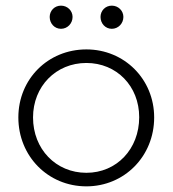

<svg xmlns="http://www.w3.org/2000/svg" viewBox="-20 -650 611 680"><path d="M286 10C420 10 526 -96 526 -234C526 -370 420 -475 286 -475C150 -475 45 -370 45 -234C45 -97 150 10 286 10ZM97 -234C97 -344 178 -427 286 -427C393 -427 473 -345 473 -235C473 -122 393 -38 286 -38C178 -38 97 -122 97 -234ZM156 -590C156 -567 173 -548 196 -548C219 -548 237 -567 237 -590C237 -612 219 -630 196 -630C173 -630 156 -612 156 -590ZM336 -590C336 -567 353 -548 376 -548C399 -548 417 -567 417 -590C417 -612 399 -630 376 -630C353 -630 336 -612 336 -590Z"/></svg>

Font: MV Cash ExtraLight
Style: Regular
Weight: 200
Designer: Rodrigo Fuenzalida
Foundry: fragTYPE
Version: Version 1.100;Glyphs 3.1.2 (3151)